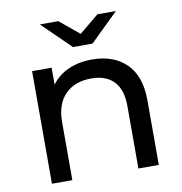

<svg xmlns="http://www.w3.org/2000/svg" viewBox="-82 -814 845 890"><g transform="rotate(-10 340.5 -368.5)"><path d="M594 -305V0H498V-294Q498 -371 461 -410Q424 -449 355 -449Q277 -449 232 -403.5Q187 -358 187 -273V0H91V-530H183V-450Q212 -491 261.5 -513Q311 -535 374 -535Q475 -535 534.5 -476.5Q594 -418 594 -305ZM522 -737 389 -607H297L164 -737H251L343 -661L435 -737Z"/></g></svg>

Font: Montserrat Alternates Medium
Style: Regular
Weight: 500
Designer: Julieta Ulanovsky
Foundry: Julieta Ulanovsky
Version: Version 7.200